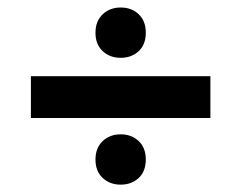

<svg xmlns="http://www.w3.org/2000/svg" viewBox="-20 -580 656 522"><path d="M308 -422.8Q278.8 -422.8 259.2 -441Q239.6 -459.1 239.6 -490.9Q239.6 -522.7 259.2 -541.2Q278.8 -559.6 308 -559.6Q337.6 -559.6 357 -541.3Q376.4 -523 376.4 -491Q376.4 -459 357 -440.9Q337.6 -422.8 308 -422.8ZM239.6 -146.1Q239.6 -177.9 259.2 -196.4Q278.8 -214.8 308 -214.8Q337.6 -214.8 357 -196.5Q376.4 -178.2 376.4 -146.2Q376.4 -114.2 357 -96.1Q337.6 -78 308 -78Q278.8 -78 259.2 -96.2Q239.6 -114.3 239.6 -146.1ZM64 -372.8H552V-259.2H64Z"/></svg>

Font: Kufam
Style: Regular
Weight: 400
Designer: Wael Morcos, Artur Schmal
Foundry: Original Type
Version: Version 1.301; ttfautohint (v1.8.3)